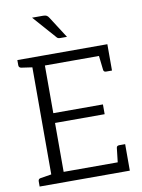

<svg xmlns="http://www.w3.org/2000/svg" viewBox="-99 -995 788 1063"><g transform="rotate(-10 294.5 -464.0)"><path d="M543 -149V0H36V-29Q36 -43 49 -45L111 -55V-657L49 -666Q36 -669 36 -682V-711H542V-563H509Q495 -563 494 -576L485 -655H181V-387H460V-332H181V-57H485L494 -136Q495 -149 510 -149ZM157 -928H219Q232 -928 239 -924Q246 -920 252 -910L329 -790H293Q284 -790 279 -792Q274 -794 269 -801Z"/></g></svg>

Font: Aleo Light
Style: Regular
Weight: 300
Designer: Alessio Laiso
Foundry: Alessio Laiso
Version: Version 2.000